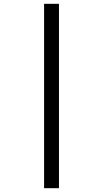

<svg xmlns="http://www.w3.org/2000/svg" viewBox="-20 -843 540 1006"><path d="M211 143V-823H289V143Z"/></svg>

Font: Iosevka
Style: Regular
Weight: 400
Monospace: yes
Designer: Belleve Invis
Foundry: Belleve Invis
Version: Version 33.2.3; ttfautohint (v1.8.4)